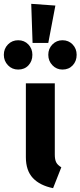

<svg xmlns="http://www.w3.org/2000/svg" viewBox="-94 -966 420 1002"><path d="M192 -159Q192 -133 199.5 -118.5Q207 -104 226 -93L183 16Q114 2 77.5 -37Q41 -76 41 -146V-531H192ZM69 -946 195 -937 158 -742H76ZM75 -680Q75 -647 54.5 -625Q34 -603 1 -603Q-31 -603 -52.5 -625.5Q-74 -648 -74 -680Q-74 -712 -52.5 -734Q-31 -756 1 -756Q33 -756 54 -734Q75 -712 75 -680ZM306 -680Q306 -647 285.5 -625Q265 -603 232 -603Q201 -603 179.5 -625.5Q158 -648 158 -680Q158 -712 179.5 -734Q201 -756 232 -756Q264 -756 285 -734Q306 -712 306 -680Z"/></svg>

Font: Fira Sans Extra Condensed
Style: Bold
Weight: 700
Width: 1
Designer: Carrois Corporate & Edenspiekermann AG
Foundry: Carrois Corporate GbR & Edenspiekermann AG
Version: Version 4.203